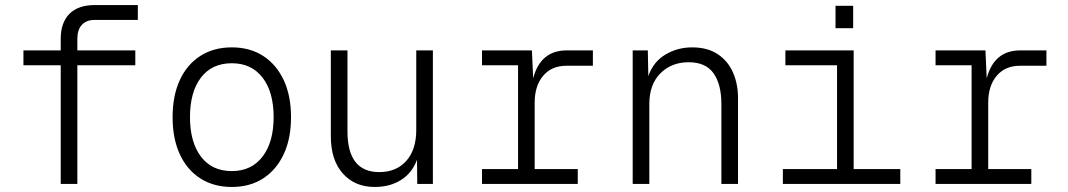

<svg xmlns="http://www.w3.org/2000/svg" viewBox="-20 -730 4240 762"><path d="M221 0V-471H73V-530H221V-576Q221 -640 255.5 -675Q290 -710 357 -710H527V-651H356Q323 -651 305 -631.5Q287 -612 287 -577V-530H517V-471H287V0Z M900 12Q828 12 775 -22Q722 -56 693.5 -118Q665 -180 665 -265Q665 -350 693.5 -412Q722 -474 775 -508Q828 -542 900 -542Q972 -542 1024.5 -508Q1077 -474 1106 -412Q1135 -350 1135 -265Q1135 -180 1106 -118Q1077 -56 1024.5 -22Q972 12 900 12ZM900 -51Q978 -51 1022 -108.5Q1066 -166 1066 -265Q1066 -365 1022 -422Q978 -479 900 -479Q821 -479 777.5 -422Q734 -365 734 -265Q734 -166 777.5 -108.5Q821 -51 900 -51Z M1467 12Q1388 12 1340.5 -41.5Q1293 -95 1293 -189V-530H1359V-209Q1359 -47 1485 -47Q1553 -47 1592.5 -91.5Q1632 -136 1632 -214V-530H1698V0H1636L1635 -96Q1616 -44 1572 -16Q1528 12 1467 12Z M1893 0V-59H2036V-471H1893V-530H2091L2096 -419Q2125 -530 2229 -530H2333V-469H2228Q2169 -469 2135.5 -429Q2102 -389 2102 -323V-59H2273V0Z M2491 0V-530H2551L2553 -428Q2573 -485 2621 -513.5Q2669 -542 2727 -542Q2788 -542 2828.5 -515Q2869 -488 2889 -442.5Q2909 -397 2909 -341V0H2843V-317Q2843 -395 2812 -439Q2781 -483 2713 -483Q2645 -483 2601 -439Q2557 -395 2557 -317V0Z M3087 0V-59H3302V-471H3097V-530H3368V-59H3553V0ZM3296 -618V-707H3366V-618Z M3693 0V-59H3836V-471H3693V-530H3891L3896 -419Q3925 -530 4029 -530H4133V-469H4028Q3969 -469 3935.5 -429Q3902 -389 3902 -323V-59H4073V0Z"/></svg>

Font: Geist Mono Light
Style: Regular
Weight: 300
Monospace: yes
Designer: Basement.studio, Andrés Briganti, Mateo Zaragoza
Foundry: Basement.studio, Vercel, Andrés Briganti, Guido Ferreyra, Mateo Zaragoza
Version: Version 1.500; ttfautohint (v1.8.4.7-5d5b)